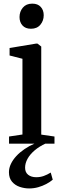

<svg xmlns="http://www.w3.org/2000/svg" viewBox="-20 -787 339 1052"><path d="M29.5 0V-39L103 -50V-465L32.5 -483V-524L177 -548H185.5L206 -532V-49.5L278.5 -39V0ZM149 -629.5Q119.5 -629.5 103.2 -647.5Q87 -665.5 87 -693.5Q87 -723.5 105.2 -745.2Q123.5 -767 156.5 -767H157.5Q187 -767 203.2 -749.2Q219.5 -731.5 219.5 -703.5Q219.5 -673.5 201.2 -651.5Q183 -629.5 150 -629.5ZM139.5 245.5Q114 245.5 88.5 237Q63 228.5 46 208.8Q29 189 29 156.5Q29 133.5 39.8 111Q50.5 88.5 69.5 68Q88.5 47.5 114.5 29.8Q140.5 12 171 -1L196.5 -5L230.5 -1Q195 15.5 169.8 37Q144.5 58.5 131 82.8Q117.5 107 117.5 132Q117.5 157.5 134.5 170.8Q151.5 184 178.5 184Q200.5 184 219.5 177.2Q238.5 170.5 258 158.5L269 197.5Q254 210.5 233.5 221.2Q213 232 189.2 238.8Q165.5 245.5 139.5 245.5Z"/></svg>

Font: Merriweather 60pt
Style: Regular
Weight: 400
Version: Version 2.100